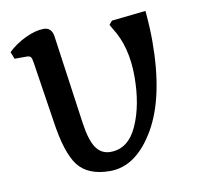

<svg xmlns="http://www.w3.org/2000/svg" viewBox="-61 -524 621 600"><g transform="rotate(-10 250.0 -224.0)"><path d="M442.4 -365.2Q442.4 -407.2 437.5 -460.9L329.1 -449.2L319.3 -437.5L327.1 -423.8Q368.2 -360.4 368.2 -265.6Q368.2 -174.8 339.4 -110.4Q310.5 -45.9 253.9 -45.9Q224.6 -45.9 208 -70.3Q191.4 -94.7 183.6 -149.4L143.6 -433.6Q138.7 -460.9 114.3 -460.9Q88.9 -460.9 56.6 -445.8Q24.4 -430.7 0 -407.2L8.8 -384.8H47.9Q56.6 -384.8 60.1 -380.4Q63.5 -376 65.4 -363.3L94.7 -172.9Q109.4 -68.4 141.1 -27.8Q172.9 12.7 242.2 12.7Q325.2 12.7 383.8 -87.4Q442.4 -187.5 442.4 -365.2Z"/></g></svg>

Font: Kurale
Style: Regular
Weight: 400
Version: 1.0; ttfautohint (v1.3)